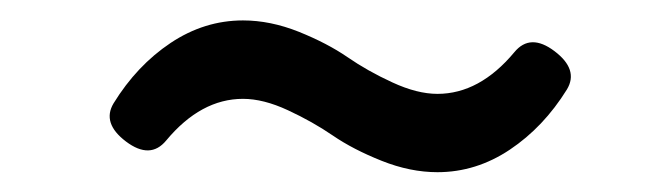

<svg xmlns="http://www.w3.org/2000/svg" viewBox="-20 -379 640 189"><path d="M91.8 -277.3Q80.1 -257.8 104 -239.7Q127.9 -221.7 143.6 -240.7Q177.7 -281.7 219.2 -281.7Q239.3 -281.7 263.4 -270.5Q287.6 -259.3 307.6 -245.6Q327.6 -231.9 355.7 -220.7Q383.8 -209.5 410.6 -209.5Q448.7 -209.5 481.9 -231.7Q515.1 -253.9 538.1 -291Q549.8 -310.5 525.9 -328.6Q502 -346.7 486.3 -327.6Q452.1 -286.6 410.6 -286.6Q390.6 -286.6 366.2 -297.9Q341.8 -309.1 322 -322.8Q302.2 -336.4 274.2 -347.7Q246.1 -358.9 219.2 -358.9Q181.2 -358.9 147.9 -336.7Q114.7 -314.5 91.8 -277.3Z"/></svg>

Font: Courier Prime Sans
Style: Regular
Weight: 300
Italic angle: -10°
Designer: Alan Dague-Greene
Foundry: Quote-Unquote Apps
Version: Version 3.23